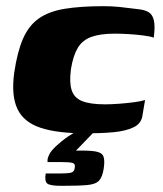

<svg xmlns="http://www.w3.org/2000/svg" viewBox="-20 -425 527 622"><path d="M258 7Q166 7 111.5 -11Q57 -29 36.5 -72Q16 -115 26 -189Q36 -257 54.5 -299.5Q73 -342 105.5 -365Q138 -388 189.5 -396.5Q241 -405 316 -405Q342 -405 367 -402.5Q392 -400 430 -395Q449 -393 461.5 -385.5Q474 -378 478.5 -359Q483 -340 478 -303Q468 -307 445 -310Q422 -313 397 -314.5Q372 -316 352 -316Q305 -316 276 -305.5Q247 -295 232 -270Q217 -245 210 -202Q204 -159 212 -133.5Q220 -108 246 -97.5Q272 -87 320 -87Q341 -87 367 -89Q393 -91 415.5 -94Q438 -97 450 -101L442 -54Q439 -25 412.5 -12.5Q386 0 346 3.5Q306 7 258 7ZM179 177Q142 177 133 169.5Q124 162 128 137Q130 137 141 137Q152 137 174 137Q201 137 211 134Q221 131 222 119Q225 106 215.5 103Q206 100 179 100H134Q134 100 134 93.5Q134 87 139.5 75.5Q145 64 162 48Q171 40 180 32.5Q189 25 198.5 18.5Q208 12 217.5 6.5Q227 1 236 -1H288L226 63Q268 62 289 65.5Q310 69 315 81.5Q320 94 316 121Q312 148 301 160Q290 172 262.5 174.5Q235 177 179 177Z"/></svg>

Font: Genos Thin ExtraBold
Style: Italic
Weight: 800
Italic angle: -8°
Version: Version 1.010